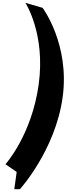

<svg xmlns="http://www.w3.org/2000/svg" viewBox="-20 -949 476 1370"><path d="M161 -929C161 -929 306 -708 256 -346C206 16 19 223 19 223L99 278L82 401H122C122 401 375 123 427 -255C479 -633 284 -893 284 -893Z"/></svg>

Font: Chaingun
Style: Ita
Weight: 400
Version: Version 0.91